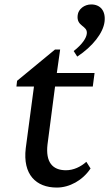

<svg xmlns="http://www.w3.org/2000/svg" viewBox="-20 -835 492 865"><path d="M388 -76 369 -106C343 -83 311 -68 277 -68C216 -68 185 -105 194 -184L228 -445H398L406 -506H236L251 -612H228L57 -471L54 -445H133L96 -167C82 -49 142 10 236 10C293 10 352 -22 388 -76ZM312 -605 328 -580C398 -626 445 -687 451 -737C457 -786 432 -815 391 -815C360 -815 333 -794 330 -767C323 -714 376 -721 371 -683C369 -665 353 -637 312 -605Z"/></svg>

Font: TPK Tissa Web Medium
Style: Italic
Weight: 500
Italic angle: -7°
Designer: Jacques Le Bailly, Suppakit Chalermlarp | Katatrad Co.,Ltd.
Foundry: Jacques Le Bailly, Cadson Demak Co.,Ltd.
Version: Version 5.000;Glyphs 3.1.2 (3151)